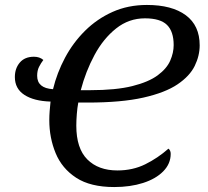

<svg xmlns="http://www.w3.org/2000/svg" viewBox="-20 -745 838 775"><path d="M441 10Q345 10 287.5 -27.5Q230 -65 204.5 -127Q179 -189 179 -260Q179 -279 180.5 -297.5Q182 -316 184 -335Q117 -337 78.5 -362Q40 -387 40 -434Q40 -469 60 -492.5Q80 -516 117 -516Q140 -516 155 -503Q145 -490 137.5 -475Q130 -460 130 -439Q130 -389 194 -385Q210 -451 242.5 -512Q275 -573 323.5 -621Q372 -669 434.5 -697Q497 -725 573 -725Q674 -725 730 -683.5Q786 -642 786 -562Q786 -520 766 -479Q746 -438 696.5 -404.5Q647 -371 558.5 -351Q470 -331 333 -331H296Q292 -310 290 -284Q288 -258 288 -238Q288 -146 332.5 -101.5Q377 -57 454 -57Q516 -57 566.5 -82Q617 -107 660 -145Q669 -138 669 -124Q669 -84 639 -53.5Q609 -23 557.5 -6.5Q506 10 441 10ZM344 -381Q448 -381 514 -397.5Q580 -414 616.5 -441Q653 -468 667 -500Q681 -532 681 -563Q681 -618 654 -644.5Q627 -671 565 -671Q500 -671 448.5 -630Q397 -589 361.5 -523Q326 -457 306 -381Z"/></svg>

Font: NotoSerif-Italic
Style: Regular
Weight: 400
Italic angle: -12°
Designer: Monotype Design Team
Foundry: Monotype Imaging Inc.
Version: Version 2.007; ttfautohint (v1.8) -l 8 -r 50 -G 200 -x 14 -D